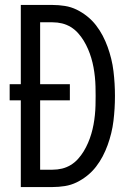

<svg xmlns="http://www.w3.org/2000/svg" viewBox="-20 -755 540 775"><path d="M64 0V-350H19V-415H64V-735H192Q217 -735 242 -731Q267 -727 289.5 -716Q312 -705 332 -689Q352 -673 367.5 -653Q383 -633 394.5 -611Q406 -589 414.5 -565.5Q423 -542 429 -517.5Q435 -493 438 -468Q441 -443 442.5 -418Q444 -393 444 -368Q444 -342 442.5 -317Q441 -292 438 -267Q435 -242 429 -217.5Q423 -193 414.5 -169.5Q406 -146 394.5 -124Q383 -102 367.5 -82Q352 -62 332 -46Q312 -30 289.5 -19Q267 -8 242 -4Q217 0 192 0ZM192 -70Q212 -70 230.5 -74.5Q249 -79 265.5 -89Q282 -99 295 -113.5Q308 -128 318 -144.5Q328 -161 335.5 -178.5Q343 -196 348.5 -214.5Q354 -233 357.5 -252Q361 -271 363 -290.5Q365 -310 365.5 -329Q366 -348 366 -368Q366 -387 365.5 -406Q365 -425 363 -444.5Q361 -464 357.5 -483Q354 -502 348.5 -520.5Q343 -539 335.5 -556.5Q328 -574 318 -590.5Q308 -607 295 -621.5Q282 -636 265.5 -646Q249 -656 230.5 -660.5Q212 -665 192 -665H142V-415H262V-350H142V-70Z"/></svg>

Font: Zed Sans
Style: Regular
Weight: 400
Designer: Belleve Invis
Foundry: Belleve Invis
Version: Version 1.0.0; ttfautohint (v1.8.4)